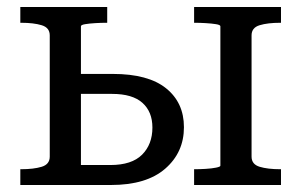

<svg xmlns="http://www.w3.org/2000/svg" viewBox="-20 -528 860 548"><path d="M211 -317H302Q403 -317 454 -276Q505 -235 505 -165Q505 -93 451.5 -46.5Q398 0 297 0H38V-45H40Q76 -45 99 -52Q122 -59 122 -81V-427Q122 -449 99 -456Q76 -463 40 -463H38V-508H286V-463H283Q269 -463 252 -462Q235 -461 223 -459Q211 -457 211 -453ZM609 -55V-453Q609 -457 596.5 -459Q584 -461 567 -462Q550 -463 536 -463H534V-508H782V-463H780Q744 -463 721 -456Q698 -449 698 -427V-81Q698 -59 721 -52Q744 -45 780 -45H782V0H534V-45H536Q550 -45 567 -46Q584 -47 596.5 -49.5Q609 -52 609 -55ZM211 -57H295Q356 -57 385.5 -86.5Q415 -116 415 -164Q415 -209 386.5 -234.5Q358 -260 300 -260H211Z"/></svg>

Font: Roboto Serif 20pt
Style: Regular
Weight: 400
Designer: Greg Gazdowicz
Foundry: Commercial Type
Version: Version 1.008